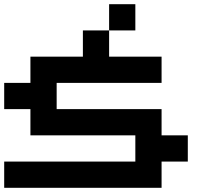

<svg xmlns="http://www.w3.org/2000/svg" viewBox="-20 -1020 1040 915"><path d="M625 -875H500V-1000H625ZM875 -375V-250H750V-125H0V-250H625V-375H125V-500H0V-625H125V-750H375V-875H500V-750H750V-625H250V-500H750V-375Z"/></svg>

Font: Press Start 2P
Style: Regular
Weight: 400
Designer: CodeMan38
Foundry: CodeMan38
Version: Version 3.000